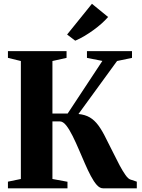

<svg xmlns="http://www.w3.org/2000/svg" viewBox="-20 -1020 768 1040"><path d="M23 0V-36L93 -50.5V-689.5L23 -706.5V-743H340.5V-706.5L264 -689.5V-405H346.5L534.5 -690L451 -706.5V-743H695V-706.5L614 -689.5L405 -402.5Q441 -399 466.5 -384Q492 -369 513 -340.5Q534 -312 555.5 -267.5Q574.5 -231.5 592.5 -194.2Q610.5 -157 627.5 -125.2Q644.5 -93.5 659.5 -72.2Q674.5 -51 686.5 -47.5L721 -36V0H538Q520.5 0 504.2 -18.2Q488 -36.5 472 -66.8Q456 -97 440 -134Q424 -171 408 -208Q391 -248 373.5 -283.2Q356 -318.5 338.8 -340.5Q321.5 -362.5 303.5 -362.5H264V-50.5L345.5 -35.5V0ZM387 -800 343.5 -833 478 -999.5 565.5 -928Q550.5 -910.5 530 -892.2Q509.5 -874 486 -857Q462.5 -840 437.8 -825.2Q413 -810.5 388.5 -800Z"/></svg>

Font: Merriweather 96pt ExtraBold
Style: Regular
Weight: 800
Version: Version 2.100